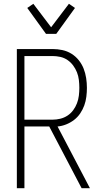

<svg xmlns="http://www.w3.org/2000/svg" viewBox="-20 -994 540 1014"><path d="M69 0V-735H258Q284 -735 309.5 -729.5Q335 -724 357 -710.5Q379 -697 395.5 -676.5Q412 -656 421.5 -632Q431 -608 435 -582Q439 -556 439 -530Q439 -507 436 -483Q433 -459 425 -437Q417 -415 403.5 -395Q390 -375 371 -360.5Q352 -346 329.5 -337Q307 -328 284 -326L455 0H411L325 -164L240 -326H109V0ZM109 -362H258Q278 -362 298.5 -367Q319 -372 336.5 -383.5Q354 -395 366.5 -412Q379 -429 386.5 -448.5Q394 -468 396.5 -489Q399 -510 399 -530Q399 -551 396.5 -572Q394 -593 386.5 -612Q379 -631 366.5 -648Q354 -665 336.5 -677Q319 -689 298.5 -693.5Q278 -698 258 -698H109ZM223 -815 124 -952 156 -974 250 -850 344 -974 376 -952 277 -815Z"/></svg>

Font: Iosevka SS18 Extralight
Style: Regular
Weight: 200
Monospace: yes
Designer: Belleve Invis
Foundry: Belleve Invis
Version: Version 25.1.1; ttfautohint (v1.8.4)